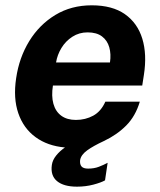

<svg xmlns="http://www.w3.org/2000/svg" viewBox="-20 -547 603 723"><path d="M325.4 -527Q402.9 -527 450.4 -493.6Q497.9 -460.2 515.9 -401.2Q533.9 -342.2 521.8 -264.6L515.6 -224.9H179.3Q173 -185.3 181.1 -156.2Q189.2 -127.1 210.8 -111.2Q232.4 -95.4 265.8 -95.4Q301.8 -95.4 331.2 -111.5Q360.5 -127.6 376.7 -164.1H506.5Q490.1 -109.4 455.3 -74.4Q420.6 -39.4 371.1 -15.9Q331.7 2.3 308.4 19.1Q285.1 35.9 281.7 55.8Q280 71.7 287 79.8Q294 87.9 311.8 87.9Q334.3 87.9 352.1 81.1Q369.9 74.3 385.3 66L375.5 132.1Q360.8 140.5 331.7 148.2Q302.6 155.9 269.8 155.9Q219.9 155.9 194.7 135Q169.4 114 175.3 73.8Q177.9 55.7 191.5 38.7Q205.1 21.7 224.6 8.3Q158.8 2.5 113.6 -30.8Q68.3 -64 48.9 -120.7Q29.4 -177.4 40.8 -252.6Q52.1 -330.2 90.2 -392.3Q128.4 -454.4 188.4 -490.7Q248.4 -527 325.4 -527ZM191.1 -311.8H394.1Q398.8 -343.1 391.5 -368.9Q384.2 -394.8 364 -409.9Q343.9 -425.1 309.8 -425.1Q278 -425.1 252.6 -408.7Q227.2 -392.4 211.4 -366.4Q195.6 -340.3 191.1 -311.8Z"/></svg>

Font: Public Sans Thin
Style: Italic
Weight: 100
Italic angle: -8°
Designer: The Public Sans project authors (U.S. Web Design System). Libre Franklin designed by Pablo Impallari and Rodrigo Fuenzal
Version: Version 2.000